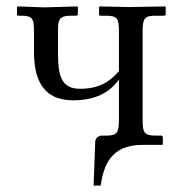

<svg xmlns="http://www.w3.org/2000/svg" viewBox="-20 -451 556 599"><path d="M425 -76V-354C425 -395 432 -402 466 -402H491C495 -402 497 -404 497 -407V-429L496 -431L383 -429L291 -431L289 -429V-407C289 -403 291 -402 294 -402H310C346 -402 351 -393 351 -354V-229C320 -193 285 -174 230 -174C169 -174 161 -218 161 -286V-360C161 -392 168 -402 202 -402H217C221 -402 223 -404 223 -408V-429L221 -431L119 -428L34 -431L33 -429V-407C33 -403 35 -402 38 -402H46C81 -402 86 -393 86 -355V-290C86 -212 108 -138 208 -138C261 -138 315 -152 351 -203V-76C351 -40 346 -28 314 -28H298C288 -28 277 -21 277 -7L272 128H294C303 69 323 1 424 1H486L488 -1V-22C488 -26 486 -28 482 -28H466C430 -28 425 -37 425 -76Z"/></svg>

Font: Libertinus Serif
Style: Regular
Weight: 400
Designer: Philipp H. Poll
Foundry: Khaled Hosny
Version: Version 6.2